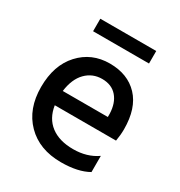

<svg xmlns="http://www.w3.org/2000/svg" viewBox="-162 -786 848 904"><g transform="rotate(30 262.5 -334.0)"><path d="M426 -605H122V-673H426ZM139 -290H384V-308Q382 -365 353 -398.5Q324 -432 272 -432Q220 -432 184 -395.5Q148 -359 139 -290ZM299 5Q181 5 111 -66Q41 -137 41 -255.5Q41 -374 105 -443.5Q169 -513 267 -513Q365 -513 422 -452.5Q479 -392 479 -278Q479 -247 473 -213H140Q150 -147 196 -112Q242 -77 317.5 -77Q393 -77 447 -115V-27Q391 5 299 5Z"/></g></svg>

Font: Hind Mysuru Medium
Style: Regular
Weight: 500
Designer: Manushi Parikh, Hitesh Malaviya
Foundry: Indian Type Foundry
Version: Version 0.703;PS 1.0;hotconv 1.0.86;makeotf.lib2.5.63406